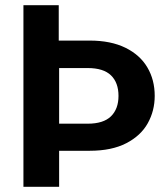

<svg xmlns="http://www.w3.org/2000/svg" viewBox="-20 -720 648 740"><path d="M70.3 -700H206.4V-563.6H325.7Q407.2 -563.6 463.5 -535.9Q519.8 -508.1 548 -460.1Q576.3 -412.1 576.3 -350.5Q576.3 -293 549.5 -245Q522.7 -196.9 466.5 -167.9Q410.2 -138.9 325.7 -138.9H207.9V0H70.3ZM436.7 -350.3Q436.7 -401.4 407.8 -429.5Q378.9 -457.7 318 -457.7H207.9V-243.3H318.1Q378.6 -243.3 407.7 -271.7Q436.7 -300.2 436.7 -350.3Z"/></svg>

Font: AF Albert Sans Medium
Style: Regular
Weight: 500
Designer: Andreas Rasmussen
Foundry: a.Foundry
Version: Version 1.300;Glyphs 3.2 (3231)